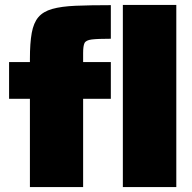

<svg xmlns="http://www.w3.org/2000/svg" viewBox="-20 -763 783 783"><path d="M481 0V-743H699V0ZM102 0V-360H17V-510H102V-523Q102 -588 109.5 -629Q117 -670 136.5 -693Q156 -716 193 -726.5Q230 -737 288.5 -739.5Q347 -742 432 -742V-605Q378 -605 354 -602Q330 -599 324.5 -587Q319 -575 319 -547V-510H432V-360H319V0Z"/></svg>

Font: Saira Black
Style: Regular
Weight: 900
Designer: Hector Gatti with collaboration of the Omnibus-Type team
Foundry: Omnibus-Type
Version: Version 1.100; ttfautohint (v1.8.3)